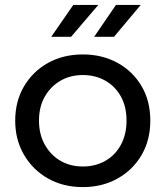

<svg xmlns="http://www.w3.org/2000/svg" viewBox="-20 -757 675 783"><path d="M318 6Q238 6 176 -29Q114 -64 78 -125.5Q42 -187 42 -265Q42 -344 78 -405Q114 -466 176 -500.5Q238 -535 318 -535Q397 -535 459.5 -500.5Q522 -466 557.5 -405.5Q593 -345 593 -265Q593 -186 557.5 -125Q522 -64 459.5 -29Q397 6 318 6ZM318 -78Q369 -78 409.5 -101Q450 -124 473 -166.5Q496 -209 496 -265Q496 -322 473 -363.5Q450 -405 409.5 -428Q369 -451 318 -451Q267 -451 227 -428Q187 -405 163 -363.5Q139 -322 139 -265Q139 -209 163 -166.5Q187 -124 227 -101Q267 -78 318 -78ZM364 -607 453 -737H554L445 -607ZM189 -607 279 -737H381L270 -607Z"/></svg>

Font: Montserrat Thin Medium
Style: Regular
Weight: 500
Version: Version 9.000